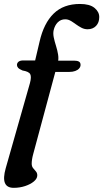

<svg xmlns="http://www.w3.org/2000/svg" viewBox="-29 -734 508 945"><path d="M195 -380 215 -435.5H336Q351 -435.5 359.2 -431Q367.5 -426.5 367.5 -414.5Q367.5 -405 360.5 -397Q353.5 -389 341 -384.5Q328.5 -380 312 -380ZM54.5 -414Q54.5 -424 62.2 -430.2Q70 -436.5 85.5 -436.5H144L166 -530Q186.5 -619.5 235 -667Q283.5 -714.5 364.5 -714.5Q412.5 -714.5 436 -695.2Q459.5 -676 459.5 -650Q459.5 -623 443.8 -606.5Q428 -590 402 -590Q386 -590 371.8 -597.5Q357.5 -605 344.5 -614.5Q331.5 -624 318.8 -631.5Q306 -639 292 -639Q270 -639 255.2 -624Q240.5 -609 235 -585Q231.5 -568.5 235.8 -548.8Q240 -529 246.8 -507.8Q253.5 -486.5 257 -465Q260.5 -443.5 255 -423.5L134.5 24Q130.5 38.5 128.8 50.2Q127 62 127 71.5Q127 85 134 93.5Q141 102 147.8 109.8Q154.5 117.5 154.5 129Q154.5 145 137.8 159Q121 173 94.5 181.8Q68 190.5 38.5 190.5Q5 190.5 -4.8 166.5Q-14.5 142.5 -1 94.5L118.5 -325.5Q126.5 -355.5 119.8 -368.8Q113 -382 82 -387Q65.5 -394 60 -400.5Q54.5 -407 54.5 -414Z"/></svg>

Font: Fraunces Medium
Style: Italic
Weight: 500
Italic angle: -16°
Version: Version 1.000;[b76b70a41]